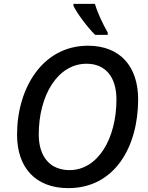

<svg xmlns="http://www.w3.org/2000/svg" viewBox="-20 -961 764 991"><path d="M471 -781H536V-793C510 -839 484 -893 470 -941H359V-931C380 -888 432 -820 471 -781ZM333 10C573 10 693 -205 693 -448C693 -618 600 -725 434 -725C199 -725 68 -505 68 -266C68 -97 162 10 333 10ZM339 -83C240 -83 180 -150 180 -267C180 -468 277 -632 427 -632C524 -632 581 -564 581 -448C581 -245 485 -83 339 -83Z"/></svg>

Font: Noto Sans Medium
Style: Italic
Weight: 500
Italic angle: -12°
Designer: Monotype Design Team
Foundry: Monotype Imaging Inc.
Version: Version 2.013